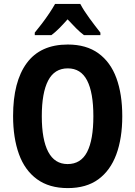

<svg xmlns="http://www.w3.org/2000/svg" viewBox="-20 -953 693 983"><path d="M606 -358Q606 -245 575.5 -162.5Q545 -80 483.5 -35Q422 10 327 10Q232 10 169.5 -35.5Q107 -81 77 -164Q47 -247 47 -359Q47 -535 117 -630Q187 -725 327 -725Q422 -725 484 -680Q546 -635 576 -553Q606 -471 606 -358ZM194 -358Q194 -238 227 -175.5Q260 -113 326 -113Q394 -113 426 -175Q458 -237 458 -358Q458 -479 426 -541Q394 -603 327 -603Q259 -603 226.5 -540.5Q194 -478 194 -358ZM391 -933Q409 -899 438 -859.5Q467 -820 494 -786V-773H410Q390 -788 369.5 -808.5Q349 -829 326 -854Q303 -828 282.5 -807.5Q262 -787 243 -773H158V-786Q174 -805 194.5 -832Q215 -859 233 -886Q251 -913 262 -933Z"/></svg>

Font: Noto Sans Khmer UI Condensed
Style: Bold
Weight: 700
Width: 3
Designer: Danh Hong and the Monotype Design Team
Foundry: Monotype Imaging Inc.
Version: Version 2.002; ttfautohint (v1.8.4.7-5d5b)